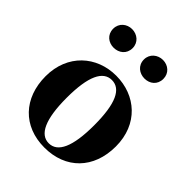

<svg xmlns="http://www.w3.org/2000/svg" viewBox="-229 -947 1095 1095"><g transform="rotate(45 318.5 -399.0)"><path d="M318 17C489 17 602 -97 602 -276C602 -455 476 -563 318 -563C161 -563 35 -453 35 -276C35 -100 146 17 318 17ZM318 -18C247 -18 207 -100 207 -274C207 -449 247 -528 318 -528C390 -528 429 -449 429 -274C429 -100 390 -18 318 -18ZM194 -665C236 -665 273 -692 273 -740C273 -786 236 -815 194 -815C153 -815 116 -786 116 -740C116 -692 153 -665 194 -665ZM443 -665C485 -665 521 -692 521 -740C521 -786 485 -815 443 -815C402 -815 364 -786 364 -740C364 -692 402 -665 443 -665Z"/></g></svg>

Font: GenKiMin2 TW H
Style: Regular
Weight: 900
Version: Version 2.100;PS 2.1;hotconv 16.6.51;makeotf.lib2.5.65220 DE